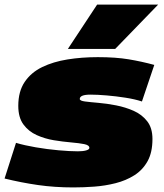

<svg xmlns="http://www.w3.org/2000/svg" viewBox="-38 -810 716 840"><path d="M-18 -29 32 -185Q69 -174 118.5 -165.5Q168 -157 218 -152.5Q268 -148 303 -148Q325 -148 339 -152Q353 -156 353 -163Q353 -175 330.5 -179.5Q308 -184 272.5 -187Q237 -190 197.5 -196.5Q158 -203 122.5 -219Q87 -235 64.5 -265.5Q42 -296 42 -347Q42 -410 70 -451.5Q98 -493 146.5 -516.5Q195 -540 257.5 -550Q320 -560 390 -560Q468 -560 525 -550.5Q582 -541 637 -526L583 -366Q553 -376 511.5 -382.5Q470 -389 429 -392.5Q388 -396 358 -396Q311 -396 311 -377Q311 -369 334 -366Q357 -363 393 -360Q429 -357 470 -349Q511 -341 547 -325Q583 -309 606 -279.5Q629 -250 629 -202Q629 -143 607.5 -104.5Q586 -66 549.5 -43Q513 -20 467.5 -8.5Q422 3 374.5 6.5Q327 10 283 10Q201 10 128 -0.5Q55 -11 -18 -29ZM259 -596 387 -790H654L466 -596Z"/></svg>

Font: Georama ExtraExtended Black
Style: Italic
Weight: 900
Width: 8
Italic angle: -9°
Designer: Jean-Baptiste Levee
Foundry: Production Type
Version: Version 1.000